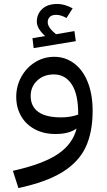

<svg xmlns="http://www.w3.org/2000/svg" viewBox="-20 -677 543 970"><path d="M448 -117Q448 -9 413 66Q378 141 296 192Q214 243 73 273L45 186Q198 152 273 101Q348 50 367 -28Q329 0 261 0Q200 0 155 -24.5Q110 -49 86 -91.5Q62 -134 62 -188Q62 -242 87.5 -288.5Q113 -335 157 -362.5Q201 -390 254 -390Q309 -390 353.5 -357.5Q398 -325 423 -263Q448 -201 448 -117ZM375 -98V-103Q375 -202 342 -251.5Q309 -301 252 -301Q201 -301 168 -270Q135 -239 135 -192Q135 -140 173 -112Q211 -84 289 -84Q336 -84 375 -98ZM363 -469 150 -434 144 -484 208 -495Q188 -513 177 -531.5Q166 -550 166 -567Q166 -606 193 -631.5Q220 -657 271 -657Q305 -657 347 -635L316 -586Q288 -602 264 -602Q241 -602 231 -591Q221 -580 221 -565Q221 -538 263 -504L356 -520Z"/></svg>

Font: FiraGOUPP
Style: Medium
Weight: 400
Designer: bBox Type
Foundry: bBox Type GmbH
Version: Version 1.001